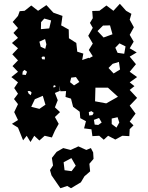

<svg xmlns="http://www.w3.org/2000/svg" viewBox="-20 -737 780 1014"><path d="M75 -63 43 -83 75 -103 55 -145 75 -187 54 -214 75 -242 55 -272 75 -302 40 -330 75 -358 46 -388 75 -418 45 -450 75 -482 43 -510 75 -537 51 -563 75 -589 47 -621 75 -653 84 -678 110 -680 145 -708 181 -680 225 -710 262 -670 310 -653 303 -603 343 -581 344 -535 383 -510 388 -464 420 -454 414 -420 449 -432 450 -429 470 -440 449 -473 470 -507 446 -548 470 -590 455 -616 470 -641 467 -679 505 -680 542 -708 579 -680 613 -717 646 -680 674 -664 665 -633 687 -593 665 -553 686 -517 665 -482 702 -460 665 -438 698 -398 665 -358 704 -330 665 -302 690 -282 665 -262 704 -220 665 -179 696 -137 665 -95 685 -75 665 -55 663 -18 626 -20 589 0 551 -20 528 1 504 -20 468 -18 463 -54 424 -59 434 -97 404 -113 401 -147 366 -173 355 -216 326 -225 329 -256 299 -255 292 -285 296 -257 270 -246 285 -208 270 -170 297 -145 270 -119 290 -83 270 -47 254 -11 216 -20 188 5 161 -20 141 13 121 -20 102 4ZM250 -629 214 -639 197 -620 196 -583 240 -587ZM561 -603 524 -602 495 -573 527 -539 574 -556ZM218 -531 188 -517 195 -490 219 -479 225 -503ZM643 -492 611 -508 589 -485 601 -458 636 -453ZM217 -437 206 -439 199 -433 203 -424 217 -423ZM608 -410 575 -400 553 -378 580 -349 614 -370ZM123 -358 109 -368 100 -359 98 -343 116 -341ZM381 -330 356 -327 350 -303 371 -286 399 -304ZM269 -287 262 -284V-275L270 -277L275 -282ZM550 -274H484L482 -202L541 -191L603 -226ZM139 -256H126L131 -243L142 -234L147 -248ZM206 -231 164 -213 145 -173 188 -162 220 -184ZM475 -141 463 -150 449 -145 451 -127 468 -129ZM601 -118 570 -111V-82L595 -63L610 -90ZM517 -90 503 -114 476 -104 480 -79 499 -77ZM252 189 244 161 260 137 254 97 279 65 314 45 353 55 394 36 436 55 460 45 472 68 474 102 452 128 456 168 426 194 407 226 375 245 355 257 335 245 299 257ZM357 98 316 120 321 162 358 167 380 138Z"/></svg>

Font: Rubik Gemstones
Style: Regular
Weight: 400
Designer: Hubert and Fischer, NaN
Foundry: Hubert and Fischer, NaN
Version: Version 2.200